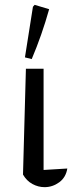

<svg xmlns="http://www.w3.org/2000/svg" viewBox="-20 -767 307 793"><path d="M75 -46 87 -483H160V-65L258 -71Q252 -34 224.5 -14Q197 6 164 6Q138 6 114 -7Q90 -20 75 -46ZM111 -523 83 -530 116 -739 123 -747 183 -729Q153 -622 111 -523Z"/></svg>

Font: Piazzolla
Style: Regular
Weight: 400
Designer: Juan Pablo del Peral
Foundry: Huerta Tipografica
Version: Version 1.330